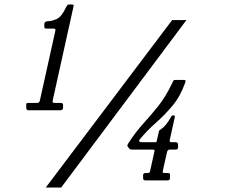

<svg xmlns="http://www.w3.org/2000/svg" viewBox="-20 -810 1040 860"><path d="M97.5 -327.5V-340Q97.5 -346.5 99.5 -347.8Q101.5 -349 108 -349H143.5Q151.5 -349 154.5 -351.5Q157.5 -354 159 -361.5L227 -668Q229 -676 227.8 -679Q226.5 -682 218.5 -682H189.5Q183 -682 180.8 -683.5Q178.5 -685 178.5 -692V-701Q178.5 -714.5 194.5 -715Q211 -715 233.2 -724.5Q255.5 -734 276 -777.5Q278.5 -782.5 281 -786.2Q283.5 -790 291 -790H299.5Q305 -790 308 -789Q311 -788 309.5 -782L217 -364.5Q214.5 -354 216.5 -351.5Q218.5 -349 229.5 -349H248Q254 -349 258.2 -347.8Q262.5 -346.5 262.5 -340V-328Q262.5 -316 249.5 -316H108Q97.5 -316 97.5 -327.5ZM751 -720H815L254 30H185ZM741.5 -27V-13Q741.5 -2 730.5 -2H631.5Q621 -2 621 -11.5V-25Q621 -35 632 -35H642Q650.5 -35 652 -42.5L671 -128.5Q673 -135.5 671.8 -137.8Q670.5 -140 663.5 -140H573Q562.5 -140 558.5 -145L552.5 -153Q549.5 -157 550.5 -159.8Q551.5 -162.5 555 -168.5Q587 -218 621.5 -256Q656 -294 689 -335.2Q722 -376.5 750.5 -436Q754 -443 755.8 -447.5Q757.5 -452 766.5 -452H799.5Q808.5 -452 810.5 -450Q812.5 -448 809.5 -439.5Q787.5 -378 752.2 -336Q717 -294 678.2 -260Q639.5 -226 607.5 -187.5Q595 -173 618 -173H675.5Q680 -173 680.8 -174.5Q681.5 -176 682.5 -180.5L691 -218Q692.5 -225.5 694.8 -227Q697 -228.5 701.5 -231.5Q723.5 -246 744.5 -283.5Q746.5 -287 748 -290Q749.5 -293 755 -293H756.5Q762.5 -293 763 -291Q763.5 -289 762.5 -283.5L741 -186Q739 -177.5 740.5 -175.2Q742 -173 750.5 -173H767.5Q777.5 -173 777.5 -162.5V-149Q777.5 -140 765 -140H741Q730.5 -140 728 -128.5L709.5 -46Q708 -39 709.8 -37Q711.5 -35 718.5 -35H729.5Q735.5 -35 738.5 -34Q741.5 -33 741.5 -27Z"/></svg>

Font: Besley* Condensed
Style: Italic
Weight: 400
Width: 3
Italic angle: -13°
Designer: Owen Earl
Foundry: indestructible type*
Version: Version 3.000; ttfautohint (v1.8.3)